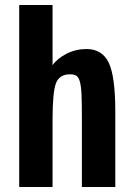

<svg xmlns="http://www.w3.org/2000/svg" viewBox="-20 -750 527 770"><path d="M57 0H190.8V-271.2Q190.8 -380.2 204.4 -416.1Q218 -452 261 -452Q276.8 -452 285.8 -446.7Q294.8 -441.4 300.1 -423.1Q305.4 -404.8 306.9 -370.8Q308.4 -336.8 308.4 -279.2V0H442.4V-301.6Q442.4 -444 416 -498.7Q389.6 -553.4 326.8 -553.4Q284 -553.4 247.1 -534.6Q210.2 -515.8 190.8 -488.6V-730H57Z"/></svg>

Font: Secuela Light
Style: Regular
Weight: 300
Designer: Fernando Haro
Foundry: deFharo
Version: Version 1.708